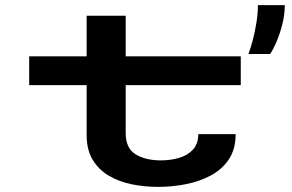

<svg xmlns="http://www.w3.org/2000/svg" viewBox="-20 -720 1140 750"><path d="M318.5 -192V-387.5H94V-500H318.5V-658.5H471V-500H920.5V-387.5H471V-199.5Q471 -141 509.8 -117.2Q548.5 -93.5 608 -93.5Q647 -93.5 680.2 -103.5Q713.5 -113.5 734 -136Q754.5 -158.5 754.5 -196H900.5Q900.5 -137.5 874.2 -98Q848 -58.5 803.8 -34.8Q759.5 -11 706 -0.5Q652.5 10 598 10Q544 10 494 -0.2Q444 -10.5 404.5 -34Q365 -57.5 341.8 -96.2Q318.5 -135 318.5 -192ZM950.5 -509Q958 -528.5 966.8 -561Q975.5 -593.5 981.5 -630.5Q987.5 -667.5 987.5 -700H1092.5Q1092.5 -663.5 1083 -625.8Q1073.5 -588 1060.2 -557Q1047 -526 1035 -509Z"/></svg>

Font: Trispace Expanded SemiBold
Style: Regular
Weight: 600
Width: 7
Designer: Tyler Finck
Foundry: Etcetera Type Company
Version: Version 1.210; ttfautohint (v1.8.3)